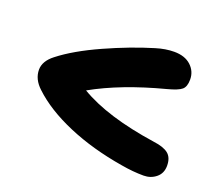

<svg xmlns="http://www.w3.org/2000/svg" viewBox="-91 -721 882 767"><g transform="rotate(20 350.0 -337.5)"><path d="M583 -84Q538.1 -84 487.8 -92.8Q356.9 -114.3 251.7 -159.2Q146.5 -204.1 82 -265.1Q45.9 -298.3 45.9 -338.9Q45.9 -375.5 85 -405.8Q148.4 -455.6 253.2 -502.7Q357.9 -549.8 452.1 -578.1Q493.2 -590.8 529.8 -590.8Q575.2 -590.8 601.1 -566.9Q627 -543 627 -507.8Q627 -477.5 612.3 -465.1Q597.7 -452.6 553.2 -440.9Q373.5 -394 251 -325.2Q366.7 -255.9 575.2 -225.1Q618.2 -219.7 638.2 -203.6Q658.2 -187.5 658.2 -152.8Q658.2 -120.6 635.7 -102.3Q613.3 -84 583 -84Z"/></g></svg>

Font: Shantell Sans Irregular
Style: Bold
Weight: 700
Designer: Stephen Nixon, Anya Danilova, Shantell Martin
Foundry: Arrow Type
Version: Version 1.006;[9816181b4]